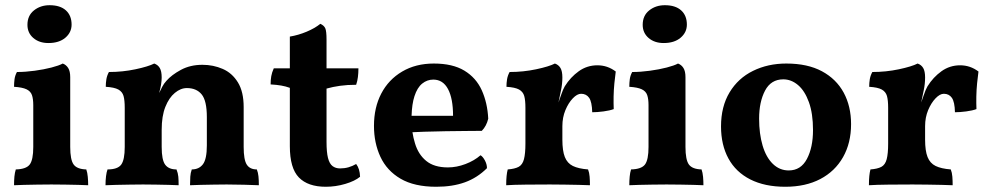

<svg xmlns="http://www.w3.org/2000/svg" viewBox="-20 -712 3814 741"><path d="M34.2 2.9Q34.2 -15.1 35.6 -30.5Q37.1 -45.9 41 -58.1Q81.1 -59.1 94.7 -77.1Q108.4 -95.2 108.4 -145V-306.2Q108.4 -330.1 103.3 -345Q98.1 -359.9 82.3 -367.4Q66.4 -375 34.2 -377Q34.2 -392.1 36.1 -406.5Q38.1 -420.9 45.4 -434.1Q78.1 -434.1 113.8 -439Q149.4 -443.8 178.7 -451.4Q208 -459 222.2 -466.8Q235.4 -461.9 243.2 -449.5Q251 -437 251 -414.1V-145Q251 -95.2 264.2 -77.1Q277.3 -59.1 313 -58.1Q317.4 -45.9 318.8 -29.5Q320.3 -13.2 320.3 2.9Q305.2 2 282.2 1.5Q259.3 1 232.2 0.5Q205.1 0 178.2 0Q151.4 0 123.3 0.5Q95.2 1 72.3 1.5Q49.3 2 34.2 2.9ZM167 -545.9Q131.3 -545.9 108.6 -565.4Q85.9 -585 85.9 -616.2Q85.9 -651.9 111.1 -671.9Q136.2 -691.9 171.4 -691.9Q212.4 -691.9 234.4 -671.9Q256.3 -651.9 256.3 -617.2Q256.3 -586.9 232.2 -566.4Q208 -545.9 167 -545.9Z M604 -413.1Q604 -400.9 601.6 -385.5Q599.1 -370.1 594.2 -353Q600.1 -365.2 606.2 -377.2Q612.3 -389.2 622.1 -399.9Q642.1 -422.9 678.2 -442.4Q714.4 -461.9 761.2 -461.9Q803.2 -461.9 839.6 -446Q876 -430.2 898.2 -394Q920.4 -357.9 920.4 -298.8V-145Q920.4 -95.2 932.4 -76.7Q944.3 -58.1 971.2 -58.1Q976.1 -45.9 977.5 -31.5Q979 -17.1 979 2.9Q957 2 922.6 1Q888.2 0 855 0Q833 0 805.7 0.5Q778.3 1 753.2 1.5Q728 2 713.4 2.9Q713.4 -15.1 714.4 -30Q715.3 -44.9 720.2 -58.1Q748 -58.1 763.2 -78.1Q778.3 -98.1 778.3 -150.9V-259.8Q778.3 -323.2 758.3 -347.7Q738.3 -372.1 701.2 -372.1Q677.2 -372.1 654.8 -353.5Q632.3 -335 618.2 -299.6Q604 -264.2 604 -210.9V-145Q604 -94.2 617.7 -76.2Q631.3 -58.1 661.1 -58.1Q667 -43.9 668.2 -30Q669.4 -16.1 669.4 2.9Q655.3 2 631.3 1.5Q607.4 1 581.8 0.5Q556.2 0 532.2 0Q510.3 0 482.2 0.5Q454.1 1 428.2 1.5Q402.3 2 387.2 2.9Q387.2 -16.1 389.2 -32Q391.1 -47.9 395 -58.1Q434.1 -58.1 447.8 -76.7Q461.4 -95.2 461.4 -145V-295.9Q461.4 -325.2 456.8 -341.6Q452.1 -357.9 436.8 -366.5Q421.4 -375 388.2 -377Q388.2 -392.1 390.6 -406.5Q393.1 -420.9 400.4 -434.1Q453.1 -434.1 502.7 -444.6Q552.2 -455.1 575.2 -466.8Q589.4 -461.9 596.7 -449.5Q604 -437 604 -413.1Z M1237.3 8.8Q1168.5 8.8 1133.5 -27.1Q1098.6 -63 1098.6 -147.9V-373Q1082.5 -378.9 1065.4 -381.8Q1048.3 -384.8 1024.4 -386.2Q1024.4 -403.8 1026.9 -418Q1029.3 -432.1 1036.6 -448.2H1098.6V-570.8Q1131.3 -576.2 1163.3 -589.6Q1195.3 -603 1216.3 -620.1Q1230.5 -613.8 1235.4 -602.8Q1240.2 -591.8 1240.2 -559.1V-448.2H1363.3Q1363.3 -430.2 1361.3 -414.6Q1359.4 -398.9 1354.5 -384.8Q1320.3 -384.8 1292.5 -380.9Q1264.6 -377 1240.2 -370.1V-164.1Q1240.2 -125 1245.8 -102.5Q1251.5 -80.1 1263.4 -71Q1275.4 -62 1292.5 -62Q1309.6 -62 1325 -66.4Q1340.3 -70.8 1354.5 -79.1Q1368.7 -61 1369.6 -29.8Q1349.6 -13.2 1312.5 -2.2Q1275.4 8.8 1237.3 8.8Z M1568.4 -265.1H1728.5Q1728.5 -332 1709 -368.4Q1689.5 -404.8 1652.3 -404.8Q1628.4 -404.8 1609.4 -389.4Q1590.3 -374 1579.6 -340.8Q1569.8 -311 1568.4 -265.1ZM1571.8 -201.7Q1575.2 -179.7 1581.5 -159.2Q1594.2 -116.2 1624.8 -91.1Q1655.3 -65.9 1708.5 -65.9Q1742.2 -65.9 1776.4 -78.9Q1810.5 -91.8 1834.5 -112.8Q1843.3 -107.9 1851.3 -93Q1859.4 -78.1 1859.4 -63Q1822.3 -25.9 1774.4 -8.5Q1726.6 8.8 1663.6 8.8Q1579.1 8.8 1526.1 -22.2Q1473.1 -53.2 1448.2 -106.7Q1423.3 -160.2 1423.3 -226.1Q1423.3 -296.9 1451.4 -350.8Q1479.5 -404.8 1532 -435.8Q1584.5 -466.8 1654.3 -466.8Q1726.6 -466.8 1772 -439.5Q1817.4 -412.1 1839.4 -363.5Q1861.3 -314.9 1864.3 -253.9Q1857.4 -225.1 1839.4 -207Q1814.5 -207 1778.3 -206.5Q1742.2 -206.1 1700.7 -205.6Q1659.2 -205.1 1616.7 -203.6Q1593.8 -202.6 1571.8 -201.7Z M2007.8 -295.9Q2007.8 -325.2 2003.2 -341.6Q1998.5 -357.9 1983.2 -366.5Q1967.8 -375 1934.6 -377Q1934.6 -392.1 1937 -406.5Q1939.5 -420.9 1946.8 -434.1Q1999.5 -434.1 2049.1 -444.6Q2098.6 -455.1 2121.6 -466.8Q2135.7 -461.9 2143.1 -449.5Q2150.4 -437 2150.4 -413.1Q2150.4 -388.2 2145 -362.8Q2140.6 -342.3 2135.3 -316.4Q2140.1 -330.1 2145 -344.2Q2152.8 -367.2 2159.7 -378.9Q2181.6 -414.1 2213.6 -437Q2245.6 -460 2285.6 -460Q2324.7 -460 2356.4 -436Q2353.5 -416 2351.1 -390.6Q2348.6 -365.2 2348.1 -339.1Q2347.7 -313 2348.6 -291Q2333.5 -285.2 2309.1 -282Q2284.7 -278.8 2265.6 -278.8Q2264.6 -318.8 2253.7 -334.5Q2242.7 -350.1 2222.7 -350.1Q2207.5 -350.1 2190.7 -332.5Q2173.8 -314.9 2162.1 -286.9Q2150.4 -258.8 2150.4 -225.1V-172.9Q2150.4 -129.9 2159.9 -106Q2169.4 -82 2190.9 -71.5Q2212.4 -61 2249.5 -58.1Q2254.4 -45.9 2255.6 -30Q2256.8 -14.2 2256.8 2.9Q2239.7 2 2214.1 1.5Q2188.5 1 2159.4 0.5Q2130.4 0 2102.5 0Q2057.6 0 2009.5 0.5Q1961.4 1 1933.6 2.9Q1933.6 -18.1 1935.1 -32.5Q1936.5 -46.9 1939.5 -58.1Q1966.8 -60.1 1981.7 -68.1Q1996.6 -76.2 2002.2 -97.7Q2007.8 -119.1 2007.8 -158.2Z M2408.7 2.9Q2408.7 -15.1 2410.2 -30.5Q2411.6 -45.9 2415.5 -58.1Q2455.6 -59.1 2469.2 -77.1Q2482.9 -95.2 2482.9 -145V-306.2Q2482.9 -330.1 2477.8 -345Q2472.7 -359.9 2456.8 -367.4Q2440.9 -375 2408.7 -377Q2408.7 -392.1 2410.6 -406.5Q2412.6 -420.9 2419.9 -434.1Q2452.6 -434.1 2488.3 -439Q2523.9 -443.8 2553.2 -451.4Q2582.5 -459 2596.7 -466.8Q2609.9 -461.9 2617.7 -449.5Q2625.5 -437 2625.5 -414.1V-145Q2625.5 -95.2 2638.7 -77.1Q2651.9 -59.1 2687.5 -58.1Q2691.9 -45.9 2693.4 -29.5Q2694.8 -13.2 2694.8 2.9Q2679.7 2 2656.7 1.5Q2633.8 1 2606.7 0.5Q2579.6 0 2552.7 0Q2525.9 0 2497.8 0.5Q2469.7 1 2446.8 1.5Q2423.8 2 2408.7 2.9ZM2541.5 -545.9Q2505.9 -545.9 2483.2 -565.4Q2460.4 -585 2460.4 -616.2Q2460.4 -651.9 2485.6 -671.9Q2510.7 -691.9 2545.9 -691.9Q2586.9 -691.9 2608.9 -671.9Q2630.9 -651.9 2630.9 -617.2Q2630.9 -586.9 2606.7 -566.4Q2582.5 -545.9 2541.5 -545.9Z M3023.9 -54.2Q3070.8 -54.2 3094.2 -98.6Q3117.7 -143.1 3117.7 -210Q3117.7 -273.9 3101.8 -317.9Q3085.9 -361.8 3059.8 -383.8Q3033.7 -405.8 3002.9 -405.8Q2955.6 -405.8 2932.6 -362.3Q2909.7 -318.8 2909.7 -253.9Q2909.7 -195.8 2923.1 -150.4Q2936.5 -105 2962.6 -79.6Q2988.8 -54.2 3023.9 -54.2ZM3010.7 8.8Q2931.6 8.8 2875.7 -19.5Q2819.8 -47.9 2791.3 -100.3Q2762.7 -152.8 2762.7 -224.1Q2762.7 -300.8 2795.7 -355.5Q2828.6 -410.2 2886.2 -438.5Q2943.8 -466.8 3014.6 -466.8Q3096.7 -466.8 3152.1 -437Q3207.5 -407.2 3236.1 -354.5Q3264.6 -301.8 3264.6 -232.9Q3264.6 -160.2 3233.6 -105.5Q3202.6 -50.8 3145.8 -21Q3088.9 8.8 3010.7 8.8Z M3407.7 -295.9Q3407.7 -325.2 3403.1 -341.6Q3398.4 -357.9 3383.1 -366.5Q3367.7 -375 3334.5 -377Q3334.5 -392.1 3336.9 -406.5Q3339.4 -420.9 3346.7 -434.1Q3399.4 -434.1 3449 -444.6Q3498.5 -455.1 3521.5 -466.8Q3535.6 -461.9 3543 -449.5Q3550.3 -437 3550.3 -413.1Q3550.3 -388.2 3544.9 -362.8Q3540.5 -342.3 3535.2 -316.4Q3540 -330.1 3544.9 -344.2Q3552.7 -367.2 3559.6 -378.9Q3581.5 -414.1 3613.5 -437Q3645.5 -460 3685.5 -460Q3724.6 -460 3756.3 -436Q3753.4 -416 3751 -390.6Q3748.5 -365.2 3748 -339.1Q3747.6 -313 3748.5 -291Q3733.4 -285.2 3709 -282Q3684.6 -278.8 3665.5 -278.8Q3664.6 -318.8 3653.6 -334.5Q3642.6 -350.1 3622.6 -350.1Q3607.4 -350.1 3590.6 -332.5Q3573.7 -314.9 3562 -286.9Q3550.3 -258.8 3550.3 -225.1V-172.9Q3550.3 -129.9 3559.8 -106Q3569.3 -82 3590.8 -71.5Q3612.3 -61 3649.4 -58.1Q3654.3 -45.9 3655.5 -30Q3656.7 -14.2 3656.7 2.9Q3639.6 2 3614 1.5Q3588.4 1 3559.3 0.5Q3530.3 0 3502.4 0Q3457.5 0 3409.4 0.5Q3361.3 1 3333.5 2.9Q3333.5 -18.1 3335 -32.5Q3336.4 -46.9 3339.4 -58.1Q3366.7 -60.1 3381.6 -68.1Q3396.5 -76.2 3402.1 -97.7Q3407.7 -119.1 3407.7 -158.2Z"/></svg>

Font: Abu Sayed
Style: Regular
Weight: 400
Designer: Jayed Ahsan Saad
Foundry: Codepotro
Version: Codepotro Abu Sayed;Version 0.800